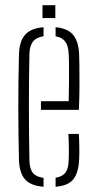

<svg xmlns="http://www.w3.org/2000/svg" viewBox="-20 -709 369 734"><path d="M52.5 -98Q51.5 -141 50.8 -190Q50 -239 50 -291.2Q50 -343.5 50.5 -396.8Q51 -450 52.5 -501Q54 -551.5 76 -576.2Q98 -601 146.5 -605V-570.5Q117.5 -566 105.5 -549.2Q93.5 -532.5 92.5 -504Q91.5 -458 91 -408Q90.5 -358 90.5 -305.8Q90.5 -253.5 91 -200.5Q91.5 -147.5 92.5 -95Q93.5 -62.5 106.2 -47.5Q119 -32.5 146.5 -29V5Q97 1 75.5 -23.5Q54 -48 52.5 -98ZM192.5 5V-29.5Q218 -33.5 229.8 -48.5Q241.5 -63.5 242.5 -95Q243.5 -110 243.2 -139.8Q243 -169.5 241.5 -197H281.5Q283 -174 283.2 -144Q283.5 -114 282.5 -98Q280 -48 260.2 -23.5Q240.5 1 192.5 5ZM136.5 -289V-322H242.5Q243.5 -357.5 243.8 -394.8Q244 -432 243.8 -461.8Q243.5 -491.5 242.5 -504Q241 -535.5 228.5 -551Q216 -566.5 192.5 -570V-605Q240 -600.5 260.2 -575Q280.5 -549.5 282.5 -502Q283 -491 283.5 -456.2Q284 -421.5 283.8 -376.2Q283.5 -331 281.5 -289ZM142.5 -640V-689H191.5V-640Z"/></svg>

Font: Big Shoulders Stencil Text Thin
Style: Regular
Weight: 100
Designer: Patric King
Foundry: XO Type Co
Version: Version 2.001